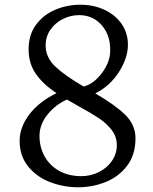

<svg xmlns="http://www.w3.org/2000/svg" viewBox="-20 -778 647 812"><path d="M521 -589Q521 -533 483 -473.5Q445 -414 383 -383Q466 -335 509.5 -292.5Q553 -250 553 -193Q553 -124 518 -77.5Q483 -31 427.5 -8.5Q372 14 310 14Q249 14 192.5 -7.5Q136 -29 99.5 -73.5Q63 -118 63 -182Q63 -240 104 -294Q145 -348 219 -384Q163 -421 132 -465Q101 -509 101 -570Q101 -631 132.5 -673.5Q164 -716 214 -737Q264 -758 320 -758Q376 -758 422 -736.5Q468 -715 494.5 -676.5Q521 -638 521 -589ZM173 -586Q173 -535 214.5 -496Q256 -457 334 -412Q376 -423 410.5 -468.5Q445 -514 446 -561Q448 -628 410.5 -671Q373 -714 315 -714Q278 -714 245.5 -697.5Q213 -681 193 -652Q173 -623 173 -586ZM147 -203Q147 -156 168.5 -117Q190 -78 230 -55.5Q270 -33 324 -33Q363 -33 397.5 -50Q432 -67 453 -97Q474 -127 474 -164Q474 -200 452.5 -228Q431 -256 399 -277.5Q367 -299 312 -329Q270 -353 263 -357Q214 -335 180.5 -293Q147 -251 147 -203Z"/></svg>

Font: Grenzecho Serif
Style: Serif-Regular
Weight: 400
Designer: Dan Reynolds
Foundry: Dan Reynolds
Version: Version 1.001; ttfautohint (v1.1) -l 5 -r 5 -G 72 -x 0 -D la